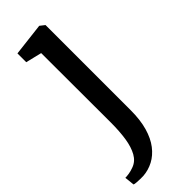

<svg xmlns="http://www.w3.org/2000/svg" viewBox="-276 -596 866 866"><g transform="rotate(-45 157.0 -162.5)"><path d="M53.5 243Q46.3 243.4 33.7 243.1Q21.2 242.9 9.8 241.9Q-1.6 240.9 -5 239L-10 191.7Q-2.8 192 12.4 189.8Q27.6 187.7 44.8 181.2Q73.8 171 90.2 141.9Q106.6 112.7 113.4 68.8Q120.1 24.8 120.1 -29.9L119.3 -474.6L42.7 -493.1V-549.3L198.4 -567.6H200.4L222.7 -550.1V-7Q222.7 55 209.5 101Q196.3 147 172.7 177.6Q149.1 208.2 118.6 224.3Q88 240.4 53.5 243Z"/></g></svg>

Font: Merriweather Light
Style: Regular
Weight: 300
Version: Version 2.100